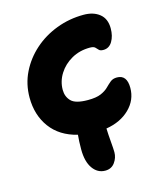

<svg xmlns="http://www.w3.org/2000/svg" viewBox="-107 -600 744 869"><g transform="rotate(-15 265.0 -165.5)"><path d="M279 188Q243 188 220.5 156Q198 124 198 67Q198 27 201 -1Q119 -21 76 -79.5Q33 -138 33 -220Q33 -283 59.5 -337Q86 -391 132 -432Q178 -473 238.5 -496Q299 -519 366 -519Q412 -519 440.5 -496Q469 -473 469 -428Q469 -392 454 -367Q439 -342 412 -342Q397 -342 391.5 -348.5Q386 -355 379 -361.5Q372 -368 355 -368Q307 -368 269 -346.5Q231 -325 209 -290Q187 -255 187 -215Q187 -183 207.5 -162Q228 -141 286 -141Q325 -141 347 -150.5Q369 -160 382 -173Q395 -186 407 -196Q419 -206 438 -206Q485 -206 485 -145Q485 -88 443 -47Q401 -6 333 5Q334 34 337 68.5Q340 103 340 118Q340 144 324 166Q308 188 279 188Z"/></g></svg>

Font: Shantell Sans Normal
Style: Bold
Weight: 700
Designer: Stephen Nixon, Anya Danilova, Shantell Martin
Foundry: Arrow Type
Version: Version 1.009;[a7da0bfa3]